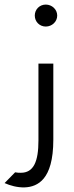

<svg xmlns="http://www.w3.org/2000/svg" viewBox="-98 -670 325 839"><path d="M-78 130C-29 152 48 165 93 110C117 81 135 30 135 -60V-392H70V-56C70 36 49 85 -7 85C-15 85 -21 85 -32 83ZM54 -602C54 -575 75 -554 102 -554C129 -554 152 -575 152 -602C152 -629 129 -650 102 -650C75 -650 54 -629 54 -602Z"/></svg>

Font: Charger Static
Style: Regular
Weight: 1000
Designer: Jasper
Foundry: KineticPlasma Fonts/Cannot Into Space Fonts
Version: Version 1.1